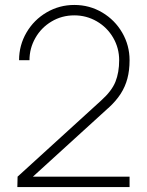

<svg xmlns="http://www.w3.org/2000/svg" viewBox="-20 -755 593 775"><path d="M50 0 51 -42 388 -349Q431 -387.5 446 -425Q461 -462.5 461 -512Q461 -561 436.8 -602.8Q412.5 -644.5 370.8 -668.8Q329 -693 280 -693Q229.5 -693 188 -668.2Q146.5 -643.5 122.8 -601.8Q99 -560 99 -512H57Q57 -572.5 87 -623.8Q117 -675 168.2 -705Q219.5 -735 280 -735Q341.5 -735 392.8 -704.5Q444 -674 473.5 -622.8Q503 -571.5 503 -512Q503 -471 494.2 -438Q485.5 -405 467 -376.2Q448.5 -347.5 418 -319.5Q417.5 -319 417 -318.8Q416.5 -318.5 416 -318L80 -12L68 -42H503V0Z"/></svg>

Font: Manrope
Style: Regular
Weight: 400
Designer: Mikhail Sharanda
Foundry: Mikhail Sharanda
Version: Version 4.503